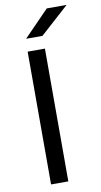

<svg xmlns="http://www.w3.org/2000/svg" viewBox="-93 -868 480 910"><g transform="rotate(-10 147.5 -412.5)"><path d="M159.4 -639V0H76.3V-639ZM80.5 -701.3 201.1 -825.1H295V-823.7L158.3 -700.4H80.5Z"/></g></svg>

Font: Anek Kannada Medium
Style: Regular
Weight: 500
Designer: Vaishnavi Murthy, Maithili Shingre (Kannada) & Yesha Goshar (Latin)
Foundry: Ek Type
Version: Version 1.003